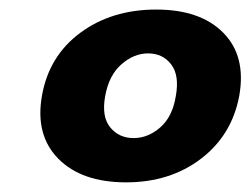

<svg xmlns="http://www.w3.org/2000/svg" viewBox="-20 -729 524 402"><path d="M67.9 -528.8Q82.5 -611.8 148.2 -660.4Q213.9 -709 307.1 -709Q399.4 -709 447.5 -660.4Q495.6 -611.8 481 -528.8Q465.8 -446.3 400.9 -396.7Q335.9 -347.2 244.1 -347.2Q150.9 -347.2 102.1 -396.7Q53.2 -446.3 67.9 -528.8ZM348.1 -527.8Q356 -571.3 338.4 -594.2Q320.8 -617.2 290 -617.2Q260.3 -617.2 234.1 -594.2Q208 -571.3 200.2 -527.8Q192.4 -484.9 210.7 -462.4Q229 -439.9 259.8 -439.9Q290 -439.9 315.7 -462.4Q341.3 -484.9 348.1 -527.8Z"/></svg>

Font: SVN-Poppins
Style: Bold Italic
Weight: 700
Italic angle: -10°
Designer: Ninad Kale (Devanagari), Jonny Pinhorn (Latin)
Foundry: Indian Type Foundry
Version: Version 3.002 2017